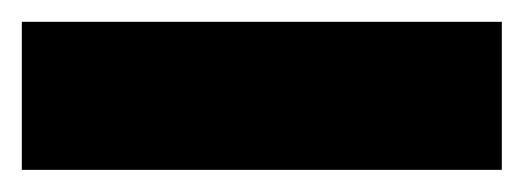

<svg xmlns="http://www.w3.org/2000/svg" viewBox="-21 -20 481 176"><path d="M-1 135.7V0H439V135.7Z"/></svg>

Font: Heebo Black
Style: Regular
Weight: 900
Designer: Oded Ezer
Foundry: Meir Sadan
Version: Version 2.001; ttfautohint (v1.5.14-ce02) -l 8 -r 50 -G 200 